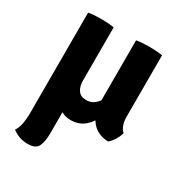

<svg xmlns="http://www.w3.org/2000/svg" viewBox="-171 -621 894 957"><g transform="rotate(30 276.0 -142.5)"><path d="M114 -238.5V-173.5Q114 -127 131.5 -85.2Q149 -43.5 180.5 -17.2Q212 9 253 9Q300.5 9 332.8 -18.8Q365 -46.5 379.5 -88L367.5 -206Q350 -164.5 326.5 -140.2Q303 -116 270.5 -116Q238.5 -116 223.5 -137.2Q208.5 -158.5 208.5 -193V-238.5ZM487 -498.5Q452.5 -504 412 -504Q370.5 -504 337.5 -498.5V-142.5Q337.5 -82 370.8 -38.2Q404 5.5 468.5 8Q483 -3 496.8 -25Q510.5 -47 515 -67Q502 -77 494.5 -97.8Q487 -118.5 487 -143ZM208.5 -498.5Q174.5 -504 135.5 -504Q93.5 -504 61.5 -498.5V89Q61.5 107 57 137Q52.5 167 37.5 189Q56.5 203 78.5 211Q100.5 219 128 219Q174 219 186.5 190.5Q199 162 199 118V-82H208.5Z"/></g></svg>

Font: Signika Negative Light
Style: Bold
Weight: 700
Version: Version 2.001